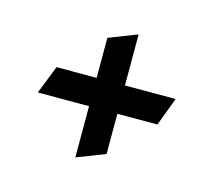

<svg xmlns="http://www.w3.org/2000/svg" viewBox="-64 -627 576 518"><g transform="rotate(15 224.0 -368.5)"><path d="M264.2 -216.8 185.1 -186V-329.1H42L73.2 -408.2H185.1V-520L264.2 -550.8V-408.2H405.8L376 -329.1H264.2Z"/></g></svg>

Font: Redressed
Style: Regular
Weight: 400
Designer: Astigmatic (AOETI)
Foundry: Astigmatic (AOETI)
Version: Version 1.001